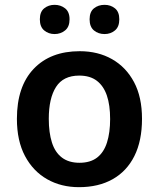

<svg xmlns="http://www.w3.org/2000/svg" viewBox="-20 -765 658 795"><path d="M568 -273Q568 -182 536.5 -119Q505 -56 446.5 -23Q388 10 307 10Q233 10 175 -23Q117 -56 83.5 -119Q50 -182 50 -273Q50 -407 119.5 -480Q189 -553 310 -553Q386 -553 444 -520Q502 -487 535 -425Q568 -363 568 -273ZM182 -273Q182 -216 195 -175Q208 -134 236.5 -112.5Q265 -91 309 -91Q354 -91 382 -112.5Q410 -134 423 -175Q436 -216 436 -272Q436 -330 422.5 -369.5Q409 -409 381 -430.5Q353 -452 308 -452Q242 -452 212 -405Q182 -358 182 -273ZM145 -685Q145 -716 163 -730.5Q181 -745 206 -745Q231 -745 249.5 -730.5Q268 -716 268 -685Q268 -654 249.5 -639Q231 -624 206 -624Q181 -624 163 -639Q145 -654 145 -685ZM351 -685Q351 -716 369 -730.5Q387 -745 413 -745Q438 -745 456 -730.5Q474 -716 474 -685Q474 -654 456 -639Q438 -624 413 -624Q387 -624 369 -639Q351 -654 351 -685Z"/></svg>

Font: Noto Sans Syriac Eastern SemiBold
Style: Regular
Weight: 600
Designer: Patrick Giasson and the Monotype Design Team
Foundry: Monotype Imaging Inc.
Version: Version 3.001